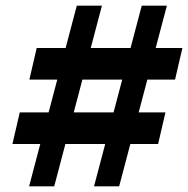

<svg xmlns="http://www.w3.org/2000/svg" viewBox="-20 -660 666 680"><path d="M83 0 252 -640H341L172 0ZM50 -262H566L540 -150H24ZM600 -378H84L110 -490H626ZM313 0 482 -640H571L402 0Z"/></svg>

Font: Source Serif 4 Black
Style: Italic
Weight: 900
Italic angle: -12°
Designer: Frank Grießhammer
Foundry: Adobe Systems Incorporated
Version: Version 4.004;hotconv 1.0.116;makeotfexe 2.5.65601